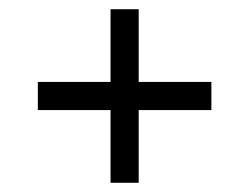

<svg xmlns="http://www.w3.org/2000/svg" viewBox="-20 -426 540 416"><path d="M219.5 -406H280.5V-248.5H438V-187.5H280.5V-30H219.5V-187.5H62V-248.5H219.5Z"/></svg>

Font: Newsreader Text
Style: Bold
Weight: 700
Designer: Hugues Gentile
Foundry: Production Type
Version: Version 1.001